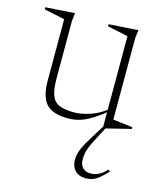

<svg xmlns="http://www.w3.org/2000/svg" viewBox="-114 -544 744 879"><g transform="rotate(15 257.5 -105.0)"><path d="M128 -153Q128 -102.5 138.5 -74Q149 -45.5 174.8 -34.5Q200.5 -23.5 245 -23.5Q276.5 -23.5 317 -36Q357.5 -48.5 396.5 -78.5L403 -72.5Q370.5 -46 345.2 -29.5Q320 -13 299.5 -4.5Q279 4 261 7Q243 10 224.5 10Q152 10 121.8 -23.5Q91.5 -57 91.5 -133.5V-424L-6 -444.5V-454.5L132.5 -463.5L128 -425ZM391.5 12V-69.5V-424L294 -444.5V-454.5L433 -463.5L428 -425V-38.5Q432.5 -38 444.2 -36.5Q456 -35 471 -33.2Q486 -31.5 499.5 -29.8Q513 -28 521 -27V-19L396 12ZM378 59Q360.5 91.5 352.2 111.5Q344 131.5 341.8 145.5Q339.5 159.5 339.5 174.5Q339.5 199 353 213Q366.5 227 391.5 227Q411 227 429 217.8Q447 208.5 467 188L474 196Q452.5 219 436.5 231.8Q420.5 244.5 406 249.2Q391.5 254 374.5 254Q342 254 323.8 235Q305.5 216 305.5 183.5Q305.5 171.5 308.5 157.5Q311.5 143.5 321.2 122.8Q331 102 351 70L406 -20H419.5Z"/></g></svg>

Font: Newsreader 36pt ExtraLight
Style: Regular
Weight: 250
Designer: Hugues Gentile
Foundry: Production Type
Version: Version 1.003